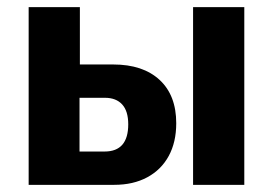

<svg xmlns="http://www.w3.org/2000/svg" viewBox="-20 -516 763 536"><path d="M60 0V-496H203V-336H296Q379 -336 425.5 -293Q472 -250 472 -172Q472 -119 451 -80.5Q430 -42 391 -21Q352 0 299 0ZM202 -93H272Q305 -93 321.5 -112Q338 -131 338 -169Q338 -206 321 -224.5Q304 -243 273 -243H202ZM519 0V-496H662V0Z"/></svg>

Font: Nunito Sans 10pt Condensed ExtraBold
Style: Regular
Weight: 800
Width: 3
Designer: Vernon Adams
Foundry: Vernon Adams
Version: Version 3.101;gftools[0.9.27]